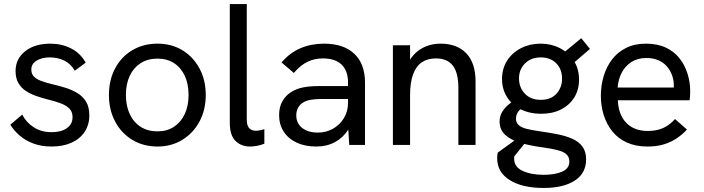

<svg xmlns="http://www.w3.org/2000/svg" viewBox="-20 -717 3484 950"><path d="M235 8Q185 8 145 -7Q105 -22 76.5 -47Q48 -72 31 -100L90 -150Q109 -112 146.5 -87.5Q184 -63 236 -63Q283 -63 311 -83Q339 -103 339 -137Q339 -165 322 -181Q305 -197 277 -207Q249 -217 216 -225Q188 -232 159.5 -242Q131 -252 108 -267Q85 -282 71 -306Q57 -330 57 -365Q57 -426 104.5 -463.5Q152 -501 229 -501Q285 -501 331.5 -477.5Q378 -454 404 -407L350 -367Q330 -402 297.5 -417.5Q265 -433 226 -433Q187 -433 161 -417Q135 -401 135 -373Q135 -352 147 -339Q159 -326 182.5 -317Q206 -308 240 -300Q271 -293 303 -283Q335 -273 362 -257Q389 -241 405.5 -214.5Q422 -188 422 -146Q422 -100 399 -65Q376 -30 334 -11Q292 8 235 8Z M759 8Q690 8 635.5 -24.5Q581 -57 550 -115Q519 -173 519 -247Q519 -321 549.5 -378.5Q580 -436 634.5 -468.5Q689 -501 759 -501Q829 -501 882.5 -468.5Q936 -436 967 -378.5Q998 -321 998 -247Q998 -173 967 -115.5Q936 -58 882 -25Q828 8 759 8ZM759 -67Q806 -67 840.5 -89.5Q875 -112 894 -152.5Q913 -193 913 -247Q913 -302 894 -342.5Q875 -383 840.5 -405Q806 -427 759 -427Q711 -427 676 -404.5Q641 -382 622 -342Q603 -302 603 -247Q603 -193 622 -152.5Q641 -112 676 -89.5Q711 -67 759 -67Z M1218 8Q1173 8 1145 -20Q1117 -48 1117 -109V-697H1201V-125Q1201 -96 1213 -83Q1225 -70 1245 -70Q1254 -70 1265 -72Q1276 -74 1288 -78V-6Q1271 1 1252 4.5Q1233 8 1218 8Z M1708 0 1702 -99V-309Q1702 -366 1670.5 -397Q1639 -428 1577 -428Q1537 -428 1502 -411.5Q1467 -395 1434 -356L1373 -408Q1414 -456 1467 -478.5Q1520 -501 1583 -501Q1680 -501 1733 -451Q1786 -401 1786 -309V0ZM1545 8Q1489 8 1447.5 -11.5Q1406 -31 1383.5 -66Q1361 -101 1361 -147Q1361 -188 1377.5 -216.5Q1394 -245 1420 -261Q1446 -278 1479.5 -284.5Q1513 -291 1550 -291H1710V-227H1562Q1540 -227 1516 -223Q1492 -219 1474 -206Q1461 -196 1453.5 -181Q1446 -166 1446 -146Q1446 -107 1475 -84Q1504 -61 1553 -61Q1594 -61 1627.5 -80Q1661 -99 1681.5 -132.5Q1702 -166 1702 -208L1737 -172Q1731 -119 1705 -78Q1679 -37 1638.5 -14.5Q1598 8 1545 8Z M1924 0V-493H2009V-388L1989 -381Q2003 -419 2027 -445.5Q2051 -472 2085 -486.5Q2119 -501 2160 -501Q2241 -501 2287 -453.5Q2333 -406 2333 -313V0H2248V-282Q2248 -357 2220.5 -392.5Q2193 -428 2137 -428Q2096 -428 2067.5 -409Q2039 -390 2024 -349.5Q2009 -309 2009 -246V0Z M2670 213Q2564 213 2502 174Q2440 135 2440 66Q2440 61 2440.5 53Q2441 45 2443 38L2566 -51L2595 -31L2525 56Q2524 60 2524 63Q2524 66 2524 69Q2524 109 2566 128.5Q2608 148 2670 148Q2725 148 2761 132.5Q2797 117 2797 82Q2797 62 2785.5 49.5Q2774 37 2752.5 30Q2731 23 2702 18Q2673 13 2637 8Q2592 1 2549.5 -12Q2507 -25 2479.5 -50Q2452 -75 2452 -116Q2452 -151 2476.5 -180Q2501 -209 2541 -228L2595 -193Q2561 -185 2547 -168.5Q2533 -152 2533 -129Q2533 -110 2546.5 -98Q2560 -86 2585.5 -79.5Q2611 -73 2647 -68Q2695 -61 2737 -53Q2779 -45 2811.5 -30.5Q2844 -16 2862 8.5Q2880 33 2880 72Q2880 140 2824 176.5Q2768 213 2670 213ZM2658 -154Q2601 -154 2557 -176Q2513 -198 2488.5 -237Q2464 -276 2464 -326Q2464 -378 2489.5 -417.5Q2515 -457 2558.5 -479Q2602 -501 2655 -501Q2707 -501 2750 -479Q2793 -457 2819 -417Q2845 -377 2845 -323Q2845 -272 2821 -234Q2797 -196 2755 -175Q2713 -154 2658 -154ZM2656 -223Q2706 -223 2733.5 -253.5Q2761 -284 2761 -328Q2761 -375 2732 -404Q2703 -433 2656 -433Q2608 -433 2578 -403.5Q2548 -374 2548 -329Q2548 -284 2577 -253.5Q2606 -223 2656 -223ZM2813 -401 2752 -442 2856 -528 2899 -475Z M3184 8Q3126 8 3082.5 -11.5Q3039 -31 3010.5 -66Q2982 -101 2967.5 -146.5Q2953 -192 2953 -243Q2953 -294 2967 -340.5Q2981 -387 3008.5 -423Q3036 -459 3078 -480Q3120 -501 3176 -501Q3233 -501 3274.5 -481.5Q3316 -462 3342.5 -428Q3369 -394 3382 -352Q3395 -310 3395 -265Q3395 -261 3394.5 -246.5Q3394 -232 3392 -221H3037Q3040 -149 3079 -109Q3118 -69 3185 -69Q3228 -69 3260 -83Q3292 -97 3320 -128L3379 -76Q3352 -47 3322 -28.5Q3292 -10 3258.5 -1Q3225 8 3184 8ZM3311 -264Q3313 -272 3313.5 -280Q3314 -288 3314 -296Q3314 -320 3305.5 -344Q3297 -368 3280.5 -387.5Q3264 -407 3238.5 -418.5Q3213 -430 3178 -430Q3135 -430 3104 -410Q3073 -390 3056 -357Q3039 -324 3036 -284H3339Z"/></svg>

Font: Hanken Grotesk
Style: Regular
Weight: 400
Designer: Alfredo Marco Pradil
Foundry: Hanken Design Co.
Version: Version 3.013